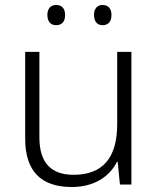

<svg xmlns="http://www.w3.org/2000/svg" viewBox="-20 -740 636 770"><path d="M170 -680C170 -654 183 -639 205 -639C229 -639 241 -654 241 -680C241 -705 229 -720 205 -720C183 -720 170 -705 170 -680ZM357 -680C357 -654 370 -639 391 -639C415 -639 427 -654 427 -680C427 -705 415 -720 391 -720C370 -720 357 -705 357 -680ZM507 -532H450V-242C450 -107 392 -39 275 -39C185 -39 138 -87 138 -189V-532H81V-184C81 -53 145 10 268 10C359 10 420 -33 449 -91H452L461 0H507Z"/></svg>

Font: Noto Sans Khmer UI Light
Style: Regular
Weight: 300
Designer: Danh Hong and the Monotype Design Team
Foundry: Monotype Imaging Inc.
Version: Version 2.002